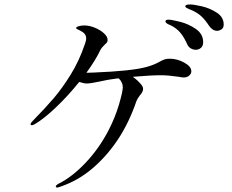

<svg xmlns="http://www.w3.org/2000/svg" viewBox="-20 -845 1040 860"><path d="M982 -735Q982 -720 972 -713.5Q962 -707 952 -707Q932 -707 916 -730Q899 -756 883 -771Q867 -786 842 -798Q835 -801 827.5 -804Q820 -807 815 -810Q810 -813 810 -817Q810 -825 831 -825Q849 -825 885 -816.5Q921 -808 951.5 -788Q982 -768 982 -735ZM890 -656Q890 -639 880 -630.5Q870 -622 857 -622Q846 -622 835 -628Q824 -634 818 -648Q805 -677 789 -697Q773 -717 746 -731Q743 -732 735.5 -735.5Q728 -739 724.5 -742.5Q721 -746 721 -749Q721 -757 735 -757Q748 -757 786 -747.5Q824 -738 857 -715.5Q890 -693 890 -656ZM837 -526Q837 -515 827.5 -506.5Q818 -498 802 -498Q796 -498 781 -501Q734 -508 701 -508Q656 -508 575 -501Q597 -485 611 -468Q621 -457 621 -446Q621 -434 606 -417Q594 -401 591 -392Q559 -298 510 -223Q460 -147 394.5 -91Q329 -35 248 -8Q240 -5 237 -5Q230 -5 230 -10Q230 -15 242 -22Q303 -52 363.5 -116Q424 -180 466 -261Q496 -319 513 -377Q530 -435 530 -454Q530 -476 512 -494L501 -493Q466 -489 427 -480Q386 -471 368 -471Q356 -471 335 -478Q285 -416 231 -364.5Q177 -313 136 -289Q126 -284 123 -284Q117 -284 117 -289Q117 -294 128 -305Q183 -361 221 -405.5Q259 -450 297 -511.5Q335 -573 360 -647Q366 -662 366 -674Q366 -695 339 -708Q336 -710 328.5 -713Q321 -716 321 -720Q321 -724 332 -727.5Q343 -731 358 -731Q380 -731 404.5 -721Q429 -711 445.5 -696Q462 -681 462 -666Q462 -660 459.5 -656Q457 -652 451 -647Q436 -633 429 -620Q409 -577 367 -519L399 -520Q572 -527 636 -545Q669 -554 694 -568Q708 -576 717.5 -579Q727 -582 740 -582Q774 -582 805.5 -564.5Q837 -547 837 -526Z"/></svg>

Font: Shippori Mincho
Style: Regular
Weight: 400
Designer: FONTDASU
Foundry: FONTDASU / Google Inc. / but / Adobe
Version: Version 3.110; ttfautohint (v1.8.3)